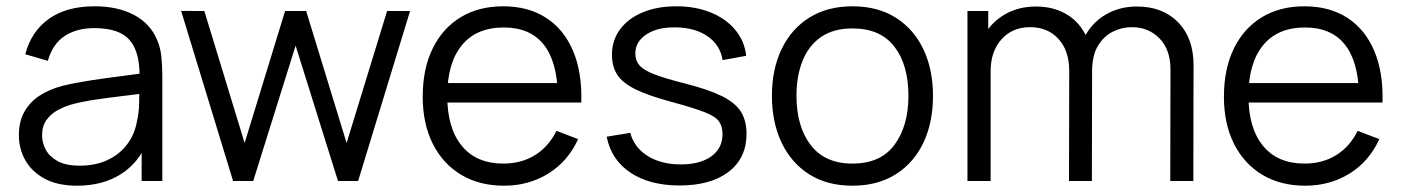

<svg xmlns="http://www.w3.org/2000/svg" viewBox="-20 -575 4453 610"><path d="M224.7 15Q163.3 15 122.2 -7.1Q81.2 -29.2 60.6 -65.6Q40 -102 40 -145Q40 -189.2 57.7 -220.3Q75.3 -251.5 106.2 -271.4Q137.2 -291.3 177.3 -302Q218.7 -312 268.3 -319.7Q318 -327.3 365.8 -333.2Q413.7 -339.2 449.7 -344.3L423.3 -328.7Q425 -408.3 392.5 -447Q360 -485.7 279.3 -485.7Q224 -485.7 185.7 -460.7Q147.3 -435.7 132 -381.7L60.3 -402.7Q79.2 -475 135.2 -515Q191.2 -555 280.7 -555Q354.5 -555 406.3 -527.3Q458.2 -499.7 479.7 -447Q489.7 -423.7 492.7 -394.7Q495.7 -365.7 495.7 -335.3V0H430V-135.7L449 -127.3Q421.5 -57.8 363.6 -21.4Q305.7 15 224.7 15ZM233 -48.7Q284.5 -48.7 322.9 -67.1Q361.3 -85.5 384.9 -117.7Q408.5 -149.8 415.3 -190.7Q421.5 -216.7 422.1 -247.8Q422.7 -278.8 422.7 -294.7L450.7 -280Q412.8 -275 369.2 -269.9Q325.5 -264.8 283.2 -258.5Q240.8 -252.2 207 -243Q184 -236.3 162.6 -224.6Q141.2 -212.8 127.4 -193.5Q113.7 -174.2 113.7 -145Q113.7 -121.5 125.4 -99.4Q137.2 -77.3 163.3 -63Q189.5 -48.7 233 -48.7Z M784.5 0H720.5L555.5 -540.3L629.2 -540L757.2 -120.7L885.7 -540H952.7L1081.2 -120.7L1209.8 -540H1282.8L1117.8 0H1053.8L919.2 -430Z M1581.3 15Q1502.7 15 1444.8 -19.9Q1386.8 -54.8 1354.9 -118.4Q1323 -182 1323 -267.7Q1323 -356.2 1354.5 -420.7Q1386 -485.2 1443.3 -520.1Q1500.7 -555 1578.7 -555Q1658.7 -555 1715.2 -518.3Q1771.7 -481.7 1800.7 -413.2Q1829.7 -344.7 1826.8 -249.3H1752V-275.3Q1750 -380.5 1706.8 -434.1Q1663.5 -487.7 1580.7 -487.7Q1493.5 -487.7 1447.2 -431.1Q1401 -374.5 1401 -270Q1401 -167.8 1447.2 -111.6Q1493.5 -55.3 1578.7 -55.3Q1636.7 -55.3 1679.8 -82.2Q1723 -109 1748 -159.3L1816.7 -133Q1784.5 -62.3 1722.2 -23.7Q1660 15 1581.3 15ZM1787.7 -249.3H1375V-311H1787.7Z M2139.2 14.3Q2044.2 14.3 1982.9 -26.6Q1921.7 -67.5 1907.5 -140.7L1982.5 -153Q1994.3 -107 2037.2 -79.8Q2080.2 -52.7 2143.2 -52.7Q2204.5 -52.7 2240 -78.4Q2275.5 -104.2 2275.5 -148.7Q2275.5 -173.7 2264.2 -189.4Q2252.8 -205.2 2218.4 -218.7Q2184 -232.2 2115.5 -250.7Q2042.2 -270.3 2000.5 -290.5Q1958.8 -310.7 1941.5 -336.9Q1924.2 -363.2 1924.2 -401Q1924.2 -447 1950 -481.8Q1975.8 -516.5 2021.9 -535.8Q2068 -555 2129.2 -555Q2190 -555 2238.2 -535.3Q2286.3 -515.7 2315.9 -480.2Q2345.5 -444.7 2350.8 -397.7L2275.8 -384Q2268.3 -431.7 2228.7 -459.3Q2189 -487 2128.2 -488Q2070.7 -489.5 2034.6 -466.3Q1998.5 -443.2 1998.5 -404.7Q1998.5 -383 2011.4 -367.7Q2024.3 -352.3 2058.6 -339Q2092.8 -325.7 2156.5 -309.7Q2231 -290.7 2273.6 -269.6Q2316.2 -248.5 2334 -219.9Q2351.8 -191.3 2351.8 -149.7Q2351.8 -73 2295.2 -29.3Q2238.5 14.3 2139.2 14.3Z M2688.2 15Q2607.7 15 2550.5 -21.5Q2493.3 -58 2462.9 -122.4Q2432.5 -186.8 2432.5 -270.7Q2432.5 -355.5 2463.5 -419.6Q2494.5 -483.7 2551.8 -519.3Q2609.2 -555 2688.2 -555Q2769 -555 2826.2 -518.7Q2883.5 -482.3 2913.8 -418.2Q2944.2 -354.2 2944.2 -270.7Q2944.2 -185.7 2913.6 -121.4Q2883 -57.2 2825.6 -21.1Q2768.2 15 2688.2 15ZM2688.2 -55.3Q2778 -55.3 2822.1 -115.2Q2866.2 -175.2 2866.2 -270.7Q2866.2 -368.3 2821.8 -426.5Q2777.3 -484.7 2688.2 -484.7Q2627.7 -484.7 2588.3 -457.3Q2549 -430 2529.8 -381.8Q2510.5 -333.7 2510.5 -270.7Q2510.5 -173.2 2555.6 -114.2Q2600.7 -55.3 2688.2 -55.3Z M3771.3 0H3698L3698.7 -354.3Q3698.7 -417.2 3663.9 -452.9Q3629.2 -488.7 3575.7 -488.7Q3544.8 -488.7 3516 -474.6Q3487.2 -460.5 3468.4 -429.6Q3449.7 -398.7 3449.7 -348.3L3406 -361Q3404.3 -419.2 3428.6 -462.7Q3452.8 -506.2 3495.6 -530.2Q3538.3 -554.3 3592.3 -554.3Q3674.2 -554.3 3723.1 -504.1Q3772 -453.8 3772 -368.3ZM3127.3 0H3053.7V-540H3119.7V-407H3127.3ZM3449 0H3376.3L3377 -349.7Q3377 -414.2 3342.8 -451.4Q3308.5 -488.7 3252.7 -488.7Q3196.5 -488.7 3161.9 -450.2Q3127.3 -411.8 3127.3 -348.3L3083.7 -372.3Q3083.7 -424.7 3108.2 -465.8Q3132.7 -507 3175.1 -530.7Q3217.5 -554.3 3271.7 -554.3Q3323.2 -554.3 3363.4 -532.5Q3403.7 -510.7 3426.7 -468.7Q3449.7 -426.7 3449.7 -366.3Z M4126.8 15Q4048.2 15 3990.2 -19.9Q3932.3 -54.8 3900.4 -118.4Q3868.5 -182 3868.5 -267.7Q3868.5 -356.2 3900 -420.7Q3931.5 -485.2 3988.8 -520.1Q4046.2 -555 4124.2 -555Q4204.2 -555 4260.7 -518.3Q4317.2 -481.7 4346.2 -413.2Q4375.2 -344.7 4372.3 -249.3H4297.5V-275.3Q4295.5 -380.5 4252.2 -434.1Q4209 -487.7 4126.2 -487.7Q4039 -487.7 3992.8 -431.1Q3946.5 -374.5 3946.5 -270Q3946.5 -167.8 3992.8 -111.6Q4039 -55.3 4124.2 -55.3Q4182.2 -55.3 4225.3 -82.2Q4268.5 -109 4293.5 -159.3L4362.2 -133Q4330 -62.3 4267.8 -23.7Q4205.5 15 4126.8 15ZM4333.2 -249.3H3920.5V-311H4333.2Z"/></svg>

Font: Manrope Variable Light
Style: Regular
Weight: 200
Designer: Mikhail Sharanda
Foundry: Mikhail Sharanda
Version: Version 4.505